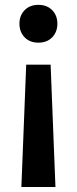

<svg xmlns="http://www.w3.org/2000/svg" viewBox="-20 -585 311 776"><path d="M58.6 -489.3Q58.6 -522.5 79.6 -543.9Q100.6 -565.4 135.3 -565.4Q169.9 -565.4 190.9 -543.9Q211.9 -522.5 211.9 -489.3Q211.9 -455.6 190.9 -434.1Q169.9 -412.6 135.3 -412.6Q100.6 -412.6 79.6 -434.1Q58.6 -455.6 58.6 -489.3ZM85.9 -323.7H184.6L204.1 170.9H66.4Z"/></svg>

Font: Lycee Sans SemiBold
Style: Regular
Weight: 600
Designer: Justin Alvin
Foundry: Alkove Design
Version: Version 1.030